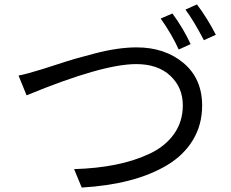

<svg xmlns="http://www.w3.org/2000/svg" viewBox="-20 -845 1040 864"><path d="M755.9 -784.2Q803.7 -719.7 837.9 -646.5L784.2 -622.1Q753.9 -689.5 703.1 -761.7ZM866.2 -825.2Q914.1 -761.7 951.2 -688.5L897.5 -664.1Q851.6 -752 814.5 -801.8ZM63.5 -504.9Q102.5 -512.7 171.9 -534.2Q175.8 -535.2 231 -553.2Q286.1 -571.3 318.4 -580.6Q350.6 -589.8 404.8 -604Q459 -618.2 506.3 -625Q553.7 -631.8 594.7 -631.8Q721.7 -631.8 805.7 -561.5Q889.6 -491.2 889.6 -370.1Q889.6 -283.2 848.1 -214.8Q806.6 -146.5 732.4 -102.1Q658.2 -57.6 561.5 -32.7Q464.8 -7.8 347.7 -1L313.5 -84Q415 -86.9 500 -104Q585 -121.1 654.3 -153.8Q723.6 -186.5 763.2 -242.2Q802.7 -297.9 802.7 -371.1Q802.7 -451.2 746.6 -503.9Q690.4 -556.6 592.8 -556.6Q440.4 -556.6 99.6 -416Z"/></svg>

Font: GenYoGothic TW TTF Regular
Style: Regular
Weight: 400
Version: Version 1.300